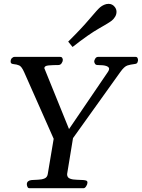

<svg xmlns="http://www.w3.org/2000/svg" viewBox="-20 -993 748 1013"><path d="M121.6 -21Q121.6 -30.8 128.4 -36.4Q135.3 -42 146 -43Q162.6 -44.4 181.4 -44.9Q200.2 -45.4 214.6 -51.3Q229 -57.1 231.9 -74.2L263.2 -260.7L107.4 -612.3Q94.2 -642.1 81.5 -647.7Q68.8 -653.3 51.3 -654.8Q43 -655.8 39.6 -658.7Q36.1 -661.6 36.1 -668Q36.1 -679.7 42.7 -686.3Q49.3 -692.9 57.1 -692.9H298.3Q305.2 -692.9 308.3 -687.5Q311.5 -682.1 311.5 -676.8Q311.5 -668.9 305.2 -659.4Q298.8 -649.9 288.1 -649.9Q259.8 -649.9 236.8 -647.9Q213.9 -646 213.9 -633.3L344.2 -312L549.8 -614.3Q555.7 -623 555.7 -629.9Q555.7 -639.2 541.7 -644.5Q527.8 -649.9 494.6 -649.9Q485.8 -649.9 481.4 -656.2Q477.1 -662.6 477.1 -669.9Q477.1 -674.3 482.4 -683.6Q487.8 -692.9 497.6 -692.9H695.3Q703.6 -692.9 706.3 -685.5Q709 -678.2 708 -672.9Q706.1 -662.1 701.9 -658.9Q697.8 -655.8 687.5 -654.8Q669.4 -652.8 652.6 -647.7Q635.7 -642.6 614.3 -612.3L365.2 -264.2L334 -74.2Q334 -56.6 348.6 -50.8Q363.3 -44.9 383.8 -44.7Q404.3 -44.4 421.4 -43Q430.2 -42 435.8 -39.8Q441.4 -37.6 441.4 -29.3Q441.4 -21 434.8 -10.5Q428.2 0 420.9 0H135.3Q127.9 0 124.8 -7.3Q121.6 -14.6 121.6 -21ZM362.8 -745.1 339.8 -773.4Q410.2 -842.8 452.9 -893.6Q495.6 -944.3 508.8 -955.1Q517.6 -962.4 529.1 -967.5Q540.5 -972.7 552.7 -972.7Q572.8 -972.7 585.4 -956.5Q594.7 -944.8 594.7 -930.7Q594.7 -917 587.4 -904.8Q580.1 -892.6 569.8 -884.3Q556.6 -873.5 502.2 -842.8Q447.8 -812 362.8 -745.1Z"/></svg>

Font: Gelasio
Style: Italic
Weight: 400
Italic angle: -8.5°
Designer: Eben Sorkin
Foundry: Eben Sorkin
Version: Version 1.008